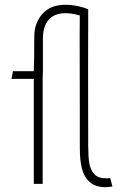

<svg xmlns="http://www.w3.org/2000/svg" viewBox="-20 -767 520 801"><path d="M348 -728 328 -696Q316 -703 294 -707.5Q272 -712 253 -712Q208 -712 183.5 -685Q159 -658 159 -604V-470L158 -438V0H121V-438H28L34 -470H121Q123 -518 123 -615Q123 -670 156.5 -708.5Q190 -747 252 -747Q278 -747 304.5 -741.5Q331 -736 348 -728ZM313 -148V-270Q313 -390 312.5 -513Q312 -636 313 -728H348Q347 -470 348 -159Q348 -114 352.5 -86.5Q357 -59 373 -41Q389 -23 423 -23Q436 -23 440 -24L449 11Q430 14 422 14Q379 14 355 -7Q331 -28 322 -63Q313 -98 313 -148Z"/></svg>

Font: Kreadon
Style: Regular
Weight: 400
Designer: kohakuno
Foundry: StudioGnu
Version: Version 1.000;Glyphs 3.1.2 (3151)